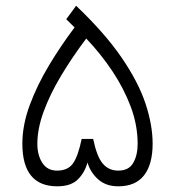

<svg xmlns="http://www.w3.org/2000/svg" viewBox="-20 -655 615 675"><path d="M287.6 -83.5Q277.8 -47.9 253.4 -23.9Q229 0 181.2 0Q58.6 0 58.6 -149.9Q58.6 -215.3 84.5 -285.4Q110.4 -355.5 152.3 -425.3Q194.3 -495.1 242.2 -558.6L212.9 -587.4L247.6 -634.8Q348.6 -538.6 407.5 -452.6Q466.3 -366.7 491.5 -291Q516.6 -215.3 516.6 -149.9Q516.6 -77.6 486.6 -38.8Q456.5 0 396 0Q353 0 325.7 -23.9Q298.3 -47.9 287.6 -83.5ZM111.3 -149.4Q111.3 -109.4 128.9 -82.3Q146.5 -55.2 180.7 -55.2Q218.3 -55.2 236.3 -80.1Q254.4 -105 267.1 -166.5H307.6Q320.3 -104.5 341.3 -79.8Q362.3 -55.2 396 -55.2Q432.6 -55.2 448.2 -82Q463.9 -108.9 463.9 -149.4Q463.9 -215.3 439.5 -280.3Q415 -345.2 374.3 -406Q333.5 -466.8 283.2 -519.5Q233.9 -454.1 194.8 -388.9Q155.8 -323.7 133.5 -262.9Q111.3 -202.1 111.3 -149.4Z"/></svg>

Font: Vazirmatn RD FD ExtraLight
Style: Regular
Weight: 200
Designer: Saber Rastikerdar
Foundry: Saber Rastikerdar
Version: Version 33.003